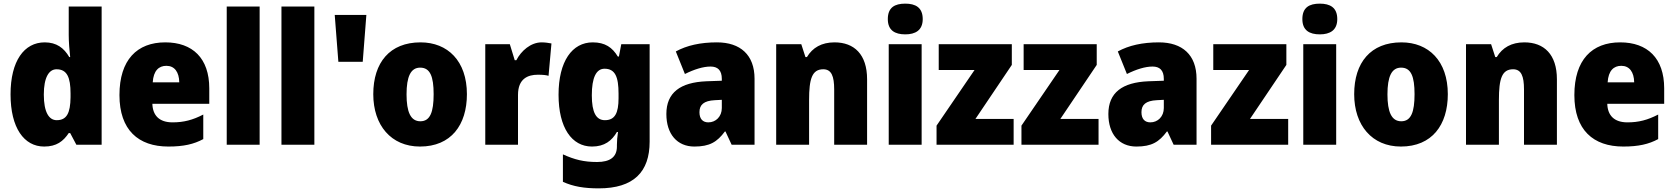

<svg xmlns="http://www.w3.org/2000/svg" viewBox="-20 -796 9209 1056"><path d="M223 10C291 10 328 -19 358 -64H366L400 0H539V-760H358V-603C358 -566 362 -518 366 -482H361C332 -532 291 -563 226 -563C113 -563 38 -461 38 -277C38 -93 112 10 223 10ZM292 -135C249 -135 221 -179 221 -276C221 -370 249 -415 291 -415C349 -415 368 -370 368 -282V-261C367 -174 347 -135 292 -135Z M889 -563C734 -563 637 -467 637 -273C637 -81 741 10 906 10C990 10 1046 -3 1098 -31V-166C1040 -136 991 -123 929 -123C856 -123 820 -161 818 -225H1131V-310C1131 -476 1039 -563 889 -563ZM895 -434C940 -434 965 -400 966 -343H820C824 -408 854 -434 895 -434Z M1408 0V-760H1227V0Z M1709 0V-760H1528V0Z M1995 -714H1821L1841 -456H1975Z M2548 -278C2548 -461 2442 -563 2293 -563C2124 -563 2033 -452 2033 -278C2033 -107 2131 10 2290 10C2461 10 2548 -109 2548 -278ZM2216 -277C2216 -375 2239 -424 2291 -424C2346 -424 2365 -375 2365 -278C2365 -180 2346 -129 2292 -129C2238 -129 2216 -181 2216 -277Z M2959 -563C2899 -563 2846 -516 2820 -465H2811L2784 -553H2649V0H2829V-274C2829 -364 2884 -385 2938 -385C2967 -385 2984 -383 2997 -379L3013 -557C2998 -560 2977 -563 2959 -563Z M3240 -563C3127 -563 3052 -459 3052 -275C3052 -93 3125 10 3236 10C3305 10 3345 -22 3373 -70H3379C3375 -46 3373 -18 3373 1V10C3373 68 3335 95 3264 95C3191 95 3140 82 3076 53V204C3133 230 3193 240 3273 240C3465 240 3553 150 3553 -17V-553H3397L3384 -485H3378C3348 -535 3308 -563 3240 -563ZM3305 -418C3364 -418 3382 -372 3382 -281V-256C3382 -174 3362 -135 3307 -135C3259 -135 3235 -177 3235 -272C3235 -369 3259 -418 3305 -418Z M3923 -563C3832 -563 3757 -546 3697 -513L3747 -389C3799 -415 3848 -430 3888 -430C3927 -430 3950 -410 3950 -362V-352L3865 -349C3722 -343 3645 -287 3645 -169C3645 -59 3704 10 3799 10C3883 10 3924 -15 3967 -73H3970L4004 0H4130V-363C4130 -494 4052 -563 3923 -563ZM3912 -245 3950 -247V-202C3950 -155 3917 -123 3876 -123C3846 -123 3827 -141 3827 -179C3827 -220 3851 -242 3912 -245Z M4570 -563C4499 -563 4449 -534 4418 -482H4410L4387 -553H4249V0H4430V-246C4430 -362 4446 -415 4508 -415C4553 -415 4568 -377 4568 -304V0H4749V-360C4749 -497 4678 -563 4570 -563Z M4959 -776C4901 -776 4863 -755 4863 -691C4863 -629 4902 -607 4959 -607C5014 -607 5055 -629 5055 -691C5055 -755 5015 -776 4959 -776ZM5049 -553H4868V0H5049Z M5555 0V-142H5345L5545 -439V-553H5143V-411H5340L5131 -105V0Z M6022 0V-142H5812L6012 -439V-553H5610V-411H5807L5598 -105V0Z M6354 -563C6263 -563 6188 -546 6128 -513L6178 -389C6230 -415 6279 -430 6319 -430C6358 -430 6381 -410 6381 -362V-352L6296 -349C6153 -343 6076 -287 6076 -169C6076 -59 6135 10 6230 10C6314 10 6355 -15 6398 -73H6401L6435 0H6561V-363C6561 -494 6483 -563 6354 -563ZM6343 -245 6381 -247V-202C6381 -155 6348 -123 6307 -123C6277 -123 6258 -141 6258 -179C6258 -220 6282 -242 6343 -245Z M7065 0V-142H6855L7055 -439V-553H6653V-411H6850L6641 -105V0Z M7239 -776C7181 -776 7143 -755 7143 -691C7143 -629 7182 -607 7239 -607C7294 -607 7335 -629 7335 -691C7335 -755 7295 -776 7239 -776ZM7329 -553H7148V0H7329Z M7943 -278C7943 -461 7837 -563 7688 -563C7519 -563 7428 -452 7428 -278C7428 -107 7526 10 7685 10C7856 10 7943 -109 7943 -278ZM7611 -277C7611 -375 7634 -424 7686 -424C7741 -424 7760 -375 7760 -278C7760 -180 7741 -129 7687 -129C7633 -129 7611 -181 7611 -277Z M8364 -563C8293 -563 8243 -534 8212 -482H8204L8181 -553H8043V0H8224V-246C8224 -362 8240 -415 8302 -415C8347 -415 8362 -377 8362 -304V0H8543V-360C8543 -497 8472 -563 8364 -563Z M8891 -563C8736 -563 8639 -467 8639 -273C8639 -81 8743 10 8908 10C8992 10 9048 -3 9100 -31V-166C9042 -136 8993 -123 8931 -123C8858 -123 8822 -161 8820 -225H9133V-310C9133 -476 9041 -563 8891 -563ZM8897 -434C8942 -434 8967 -400 8968 -343H8822C8826 -408 8856 -434 8897 -434Z"/></svg>

Font: Noto Sans Armenian SemiCondensed Black
Style: Regular
Weight: 900
Width: 4
Designer: Monotype Design Team
Foundry: Monotype Imaging Inc.
Version: Version 2.008